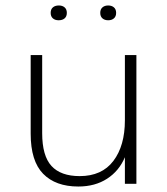

<svg xmlns="http://www.w3.org/2000/svg" viewBox="-20 -671 610 701"><path d="M266 10Q183 10 137.5 -36.5Q92 -83 92 -183V-470H134V-185Q134 -102 168 -65Q202 -28 271 -28Q352 -28 394 -83.5Q436 -139 436 -232V-470H478V0H436V-97Q415 -47 371 -18.5Q327 10 266 10ZM375 -597Q362 -597 354 -604Q346 -611 346 -624Q346 -637 354 -644Q362 -651 375 -651Q388 -651 396 -644Q404 -637 404 -624Q404 -611 396 -604Q388 -597 375 -597ZM194 -597Q181 -597 173 -604Q165 -611 165 -624Q165 -637 173 -644Q181 -651 195 -651Q208 -651 216 -644Q224 -637 224 -624Q224 -611 216 -604Q208 -597 194 -597Z"/></svg>

Font: Gantari ExtraLight
Style: Regular
Weight: 250
Designer: Anugrah Pasau
Foundry: Lafontype
Version: Version 1.000